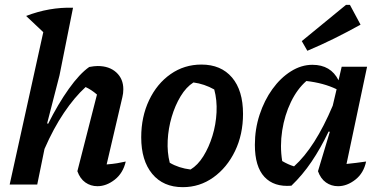

<svg xmlns="http://www.w3.org/2000/svg" viewBox="-20 -763 1574 794"><path d="M20 0 159 -630 88 -697Q184 -734 282 -731L226 -451L175 -253L179 -251Q220 -333 264.5 -395.5Q309 -458 349 -486Q370 -490 384 -490Q432 -490 461 -463.5Q490 -437 490 -394Q490 -377 486 -361L421 -83Q447 -85 464.5 -88Q482 -91 500 -95Q489 -47 454.5 -20Q420 7 383 7Q355 7 333 -8.5Q311 -24 300 -55L381 -372Q358 -392 334 -403Q288 -361 244.5 -296.5Q201 -232 164 -147L134 0Z M736 11Q655 11 609.5 -44Q564 -99 564 -195Q564 -280 596.5 -348.5Q629 -417 685.5 -456.5Q742 -496 813 -496Q894 -496 939.5 -442.5Q985 -389 985 -292Q985 -207 952 -138.5Q919 -70 862.5 -29.5Q806 11 736 11ZM768 -62Q798 -80 821 -117Q844 -154 858.5 -201Q873 -248 875.5 -298.5Q878 -349 866 -393Q825 -416 780 -422Q750 -403 727 -365Q704 -327 690 -279.5Q676 -232 673.5 -182.5Q671 -133 682 -90Q719 -68 768 -62Z M1185 5Q1113 11 1073.5 -31.5Q1034 -74 1034 -164Q1034 -229 1053.5 -288.5Q1073 -348 1106.5 -394.5Q1140 -441 1183 -468Q1226 -495 1272 -495Q1348 -495 1380 -431L1393 -487H1498L1413 -85Q1433 -87 1453 -89.5Q1473 -92 1494 -95Q1484 -47 1449.5 -20Q1415 7 1378 7Q1350 7 1328 -8.5Q1306 -24 1295 -55L1344 -218L1339 -219Q1306 -150 1268.5 -94.5Q1231 -39 1185 5ZM1147 -97Q1159 -90 1171 -84.5Q1183 -79 1196 -75Q1283 -153 1356 -326L1372 -394Q1318 -420 1247 -428Q1209 -395 1183 -341Q1157 -287 1147 -223Q1137 -159 1147 -97ZM1251 -553 1228 -593 1411 -743H1427L1471 -661Q1417 -631 1362.5 -604Q1308 -577 1251 -553Z"/></svg>

Font: Piazzolla SemiBold
Style: Italic
Weight: 600
Italic angle: -11.3°
Designer: Juan Pablo del Peral
Foundry: Huerta Tipografica
Version: Version 1.330